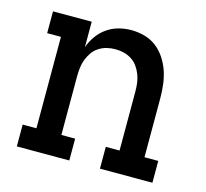

<svg xmlns="http://www.w3.org/2000/svg" viewBox="-83 -621 765 714"><g transform="rotate(15 300.0 -264.0)"><path d="M39 0V-84H92V-436H39V-520H188V-422Q196 -445 210.5 -465.5Q225 -486 245.5 -500.5Q266 -515 290 -521.5Q314 -528 339 -528Q365 -528 390.5 -521Q416 -514 436.5 -498Q457 -482 471.5 -459.5Q486 -437 494 -412.5Q502 -388 505 -362Q508 -336 508 -310V-84H561V0H359V-84H412V-310Q412 -327 410 -343.5Q408 -360 402 -375.5Q396 -391 386.5 -404.5Q377 -418 363 -427Q349 -436 333 -440Q317 -444 300 -444Q283 -444 267 -440Q251 -436 237 -427Q223 -418 213.5 -404.5Q204 -391 198 -375.5Q192 -360 190 -343.5Q188 -327 188 -310V-84H241V0Z"/></g></svg>

Font: Iosevka HT Medium Extended
Style: Regular
Weight: 500
Width: 7
Monospace: yes
Designer: Belleve Invis
Foundry: Belleve Invis
Version: Version 32.3.0; ttfautohint (v1.8.4)